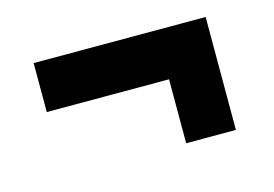

<svg xmlns="http://www.w3.org/2000/svg" viewBox="-53 -515 707 496"><g transform="rotate(-15 300.0 -267.0)"><path d="M392 -116V-287H65V-418H525V-116Z"/></g></svg>

Font: Noto Sans Mono Black
Style: Regular
Weight: 900
Designer: Monotype Design Team
Foundry: Monotype Imaging Inc.
Version: Version 2.014